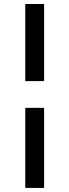

<svg xmlns="http://www.w3.org/2000/svg" viewBox="-20 -756 342 946"><path d="M104.5 -736.3V-356.4H197.3V-736.3ZM197.3 -224.6H104.5V169.9H197.3Z"/></svg>

Font: Bentham
Style: Bold
Weight: 700
Version: Version 002.001